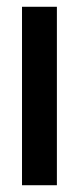

<svg xmlns="http://www.w3.org/2000/svg" viewBox="-20 -547 234 567"><path d="M45 0V-527H148V0Z"/></svg>

Font: Archivo ExtraCondensed SemiBold
Style: Regular
Weight: 600
Width: 2
Designer: Hector Gatti
Foundry: Omnibus-Type
Version: Version 2.001